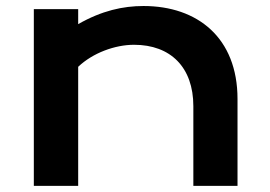

<svg xmlns="http://www.w3.org/2000/svg" viewBox="-20 -606 881 626"><path d="M90.3 0H234.9V-388.2C282.7 -433.6 355 -460 417 -460C536.1 -460 610.4 -386.7 610.4 -259.8V0H754.4V-283.2C754.4 -482.9 624 -586.4 447.8 -586.4C380.9 -586.4 312 -571.3 234.9 -527.3V-576.2H90.3Z"/></svg>

Font: Krona One
Style: Regular
Weight: 400
Designer: Yvonne Schüttler
Foundry: Yvonne Schüttler
Version: Version 1.002